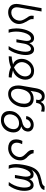

<svg xmlns="http://www.w3.org/2000/svg" viewBox="1596 -2432 1007 4240"><g transform="rotate(90 2100.0 -311.5)"><path d="M139 -18.5Q103.5 -38.5 84.8 -78Q66 -117.5 66 -170.5Q66 -199 71 -227.5L159 -725H233L145 -227.5Q140.5 -203 140.5 -180Q140.5 -161 144.5 -138.5Q155 -102 183.2 -79.2Q211.5 -56.5 256 -56.5Q299.5 -56.5 337 -76.5Q374.5 -96.5 399.5 -131.5Q424.5 -166.5 432 -210Q435 -227.5 435 -243Q435 -269 427.8 -293Q420.5 -317 409.2 -337.8Q398 -358.5 378.5 -390.5L369.5 -405Q352 -428 344.8 -439.5Q337.5 -451 331.5 -469Q325.5 -487 325.5 -511Q325.5 -532 329.5 -552.5L403 -547.5Q401 -534 401 -520Q401 -493.5 409.2 -473.8Q417.5 -454 437.5 -420.5Q454.5 -401 466.5 -369.5Q509.5 -295.5 509.5 -227Q509.5 -209 506.5 -191Q496.5 -134 459.8 -87.8Q423 -41.5 368.5 -14.8Q314 12 253 12Q183 12 139 -18.5Z M606.5 -167.5Q606.5 -226.5 617.5 -290.5Q639.5 -412 691.5 -486Q743.5 -560 821 -560Q867.5 -560 895.5 -533.8Q923.5 -507.5 931 -455Q956.5 -507 992.2 -533.5Q1028 -560 1070 -560Q1132.5 -560 1163.8 -510.2Q1195 -460.5 1195 -377Q1195 -333 1185.5 -278.5Q1171 -196.5 1143.5 -127.2Q1116 -58 1073 2H997.5Q1042.5 -65.5 1071 -135Q1099.5 -204.5 1113 -281.5Q1122 -334 1122 -373.5Q1122 -430.5 1104.5 -460.8Q1087 -491 1054.5 -491Q1030.5 -491 1007.8 -471.2Q985 -451.5 968.2 -418Q951.5 -384.5 944.5 -345.5L913.5 -170H847L879 -350.5Q883.5 -377 883.5 -399.5Q883.5 -441 869.2 -466Q855 -491 830 -491Q798.5 -491 770.2 -465.2Q742 -439.5 720.2 -390.5Q698.5 -341.5 686.5 -275Q677 -221.5 677 -166Q677 -74.5 703 2H632Q606.5 -77.5 606.5 -167.5Z M1352 -84.5Q1384 -92 1395 -94.5L1401 -97.5Q1363 -107 1335.5 -134Q1308 -161 1293.2 -200Q1278.5 -239 1278.5 -283.5Q1278.5 -305 1282.5 -330Q1294 -396 1331.2 -448.5Q1368.5 -501 1424.2 -530.5Q1480 -560 1546 -560Q1606 -560 1649.8 -535.8Q1693.5 -511.5 1716.5 -468.5Q1739.5 -425.5 1739.5 -369.5Q1739.5 -345.5 1735 -320Q1726 -268.5 1698.5 -221.2Q1671 -174 1630 -140.5Q1589 -107 1541.5 -96.5L1536 -93.5L1574.5 -84.5Q1613 -75 1638.8 -70.2Q1664.5 -65.5 1693.5 -65.5L1686 0Q1561.5 0 1464 -48Q1351.5 0 1221.5 0L1228.5 -65.5Q1257 -65.5 1284.2 -70.2Q1311.5 -75 1352 -84.5ZM1351.5 -291Q1351.5 -238.5 1382.8 -193Q1414 -147.5 1468.5 -116.5Q1547 -153.5 1599.8 -209.5Q1652.5 -265.5 1664 -331Q1667 -347.5 1667 -363.5Q1667 -400.5 1652 -430.5Q1637 -460.5 1609 -478Q1581 -495.5 1543.5 -495.5Q1498 -495.5 1457.5 -471.8Q1417 -448 1389.5 -407.8Q1362 -367.5 1354 -321Q1351.5 -308.5 1351.5 -291Z M1866.5 -209.5Q1866.5 -249 1874 -291L1928.5 -601.5Q1945.5 -698 1987.5 -746.5Q2029.5 -795 2103.5 -795Q2154.5 -795 2186.5 -772.5Q2218.5 -750 2227.5 -707.5L2233 -712.5Q2253.5 -753.5 2286.8 -774.2Q2320 -795 2368.5 -795Q2387 -795 2409.5 -792.5Q2432 -790 2447.5 -786L2439 -713Q2408 -729 2364.5 -729Q2317.5 -729 2291.2 -704.2Q2265 -679.5 2258 -640L2252 -605.5H2179.5L2186 -643Q2187.5 -650.5 2187.5 -658Q2187.5 -679 2177.2 -696Q2167 -713 2150 -722.5Q2133 -732 2113 -732Q2072 -732 2044.5 -694.2Q2017 -656.5 2006.5 -598L1986 -481Q2023.5 -517 2065.8 -533.8Q2108 -550.5 2159.5 -550.5Q2219 -550.5 2261.2 -524.5Q2303.5 -498.5 2325.5 -452.2Q2347.5 -406 2347.5 -346Q2347.5 -313 2342 -283.5Q2327.5 -201.5 2288 -134.2Q2248.5 -67 2188.2 -27.5Q2128 12 2054.5 12Q1991.5 12 1949.2 -16.8Q1907 -45.5 1886.8 -95.5Q1866.5 -145.5 1866.5 -209.5ZM2263.5 -269Q2270 -306.5 2270 -339Q2270 -413 2236.2 -449.5Q2202.5 -486 2143 -486Q2067 -486 2016 -428.8Q1965 -371.5 1945 -259Q1940 -232 1940 -203Q1940 -136.5 1969.5 -93.5Q1999 -50.5 2056.5 -50.5Q2106 -50.5 2150 -82Q2194 -113.5 2224 -164Q2254 -214.5 2263.5 -269Z M2430.5 -15Q2430.5 -43 2435.5 -70Q2446 -129.5 2481 -177.8Q2516 -226 2567.5 -257.5Q2619 -289 2679.5 -300Q2730 -308.5 2767.2 -335.8Q2804.5 -363 2811.5 -403Q2812.5 -407.5 2812.5 -416.5Q2812.5 -436.5 2802.2 -452.8Q2792 -469 2774 -478Q2756 -487 2734.5 -487Q2707 -487 2680.2 -473.5Q2653.5 -460 2634.5 -436.2Q2615.5 -412.5 2610 -382.5L2541.5 -387.5Q2550 -437 2577.8 -474.2Q2605.5 -511.5 2646.5 -531.8Q2687.5 -552 2735 -552Q2778.5 -552 2812.5 -536.2Q2846.5 -520.5 2865.8 -491.8Q2885 -463 2885 -426Q2885 -415 2882.5 -400Q2874.5 -354 2847.8 -323.5Q2821 -293 2777 -279L2771.5 -275.5Q2813 -268.5 2843 -245.2Q2873 -222 2888.8 -186.2Q2904.5 -150.5 2904.5 -106.5Q2904.5 -81.5 2900.5 -60Q2888 10.5 2850.5 63Q2813 115.5 2756 143.8Q2699 172 2630 172Q2568 172 2523 149.5Q2478 127 2454.2 84.8Q2430.5 42.5 2430.5 -15ZM2828.5 -70Q2832 -93 2832 -106.5Q2832 -164 2797.2 -196Q2762.5 -228 2700.5 -228Q2650.5 -228 2609.8 -207Q2569 -186 2542.5 -147.8Q2516 -109.5 2507.5 -60Q2504.5 -42 2504.5 -25Q2504.5 14 2520.5 43.8Q2536.5 73.5 2565.8 90.2Q2595 107 2633.5 107Q2677.5 107 2719.5 82.5Q2761.5 58 2791 17.2Q2820.5 -23.5 2828.5 -70Z M3057 -163Q3057 -187 3061.5 -214Q3065.5 -236 3073.2 -259.2Q3081 -282.5 3092 -301.5L3163.5 -296.5Q3151 -271 3144 -252.2Q3137 -233.5 3134 -214.5Q3130.5 -192.5 3130.5 -178.5Q3130.5 -142 3145.2 -114Q3160 -86 3188.5 -70.5Q3217 -55 3256.5 -55Q3303 -55 3343.5 -76.8Q3384 -98.5 3410.8 -135.8Q3437.5 -173 3445.5 -217Q3448 -233 3448 -244.5Q3448 -271 3438.2 -293.8Q3428.5 -316.5 3412.2 -336.8Q3396 -357 3368 -385.5Q3330 -420 3310 -450.5Q3290 -481 3290 -522.5Q3290 -537 3293 -552.5L3366 -547.5Q3366.5 -525 3374.8 -505.5Q3383 -486 3396.5 -468.2Q3410 -450.5 3435.5 -422Q3470 -394.5 3487.5 -364.5Q3503.5 -345.5 3512.2 -316.8Q3521 -288 3521 -254Q3521 -229.5 3517 -208Q3506 -145 3468 -94.8Q3430 -44.5 3373.5 -16.2Q3317 12 3251.5 12Q3190.5 12 3146.8 -9Q3103 -30 3080 -69.2Q3057 -108.5 3057 -163Z M3602.5 -163.5Q3602.5 -228 3618 -318Q3644 -465 3685.2 -544.8Q3726.5 -624.5 3785.2 -660.8Q3844 -697 3941 -718.5L4027 -737.5Q4046.5 -742 4066.8 -759Q4087 -776 4094.5 -792.5L4176.5 -787.5Q4169 -760 4150.5 -732.5Q4108 -690 4020.5 -671L3945 -655Q3872.5 -639.5 3818.8 -602.8Q3765 -566 3731 -501.5Q3752 -525.5 3778.5 -537.8Q3805 -550 3831.5 -550Q3876 -550 3900.8 -527.2Q3925.5 -504.5 3933.5 -457.5Q3982.5 -550 4068.5 -550Q4133 -550 4163.5 -492.8Q4194 -435.5 4194 -347.5Q4194 -298.5 4186 -254Q4173 -181 4145.2 -118.8Q4117.5 -56.5 4074 2L3999.5 -2Q4044 -60.5 4072.2 -124.2Q4100.5 -188 4113 -260Q4121.5 -310 4121.5 -352.5Q4121.5 -412.5 4105.2 -448.2Q4089 -484 4057.5 -484Q4030.5 -484 4006.8 -458Q3983 -432 3966.5 -393Q3950 -354 3943 -315.5L3911.5 -137H3843L3875.5 -320.5Q3880.5 -347.5 3880.5 -378Q3880.5 -424 3867.5 -454Q3854.5 -484 3829 -484Q3798.5 -484 3770 -452.2Q3741.5 -420.5 3719.5 -367.2Q3697.5 -314 3686.5 -251Q3678 -203 3678 -158Q3678 -71 3707 2L3631.5 -2Q3617 -39 3609.8 -77.8Q3602.5 -116.5 3602.5 -163.5Z"/></g></svg>

Font: JuliaMono Light
Style: Italic
Weight: 300
Italic angle: -9°
Monospace: yes
Designer: cormullion
Foundry: corm
Version: Version 0.054; ttfautohint (v1.8.4)